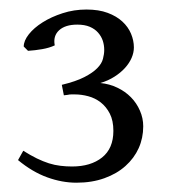

<svg xmlns="http://www.w3.org/2000/svg" viewBox="-20 -685 369 411"><path d="M286.6 -414.6Q286.6 -389.6 276.9 -367.9Q267.1 -346.2 248.5 -329.6Q230 -313 203.4 -303.5Q176.8 -293.9 143.6 -293.9Q112.8 -293.9 81.1 -305.4Q49.3 -316.9 18.6 -342.3L29.8 -362.3Q45.4 -352.5 58.8 -345.9Q72.3 -339.4 84.7 -335.4Q97.2 -331.5 109.4 -330.1Q121.6 -328.6 134.3 -328.6Q174.3 -328.6 198.5 -347.9Q222.7 -367.2 222.7 -404.8Q222.7 -426.8 215.1 -441.7Q207.5 -456.5 195.6 -465.8Q183.6 -475.1 168.9 -479Q154.3 -482.9 140.1 -482.9H132.8Q130.9 -482.9 128.9 -482.7Q127 -482.4 124.5 -481.9Q122.1 -481.4 116.7 -481L112.3 -503.4Q142.6 -510.7 160.6 -520Q178.7 -529.3 188.2 -539.1Q197.8 -548.8 200.4 -559.1Q203.1 -569.3 203.1 -578.1Q203.1 -588.4 200 -597.9Q196.8 -607.4 189.9 -615.2Q183.1 -623 172.1 -627.7Q161.1 -632.3 145.5 -632.3Q119.6 -632.3 106.4 -620.1Q93.3 -607.9 97.2 -587.9Q85.9 -582.5 70.3 -579.8Q54.7 -577.1 40 -576.2L30.8 -585.4Q30.8 -597.7 41.7 -611.6Q52.7 -625.5 71.3 -637.2Q89.8 -648.9 114 -656.7Q138.2 -664.6 165 -664.6Q191.4 -664.6 210.4 -657.5Q229.5 -650.4 241.9 -638.9Q254.4 -627.4 260.5 -612.8Q266.6 -598.1 266.6 -583.5Q266.6 -572.3 261.7 -561Q256.8 -549.8 247.6 -539.6Q238.3 -529.3 224.9 -520.8Q211.4 -512.2 194.8 -507.3Q214.4 -505.4 231.2 -497.3Q248 -489.3 260.3 -476.8Q272.5 -464.4 279.5 -448.2Q286.6 -432.1 286.6 -414.6Z"/></svg>

Font: Gentium Kaktovik
Style: Regular
Weight: 400
Designer: J. Victor Gaultney and Annie Olsen
Foundry: SIL International
Version: Version 1.102; 2013; Maintenance release